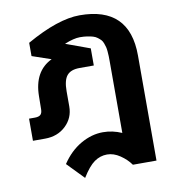

<svg xmlns="http://www.w3.org/2000/svg" viewBox="-87 -640 842 939"><g transform="rotate(-10 334.5 -171.0)"><path d="M106 -145 106.9 -210Q108.4 -333.5 199.2 -377L105 -409.2V-475.1Q263.2 -564.9 371.1 -564.9Q618.2 -564.9 618.2 -321.8V200.2H501Q481 171.9 449.2 150.4Q417.5 128.9 384.8 128.9Q350.6 128.9 321.5 149.4Q292.5 169.9 259.8 223.1L179.2 140.1Q218.8 80.6 273.2 49.3Q327.6 18.1 383.8 18.1Q431.6 18.1 477.1 38.1V-317.9Q477.1 -334 476.8 -343.5Q476.6 -353 475.3 -366.9Q474.1 -380.9 471.9 -389.2Q469.7 -397.5 465.6 -408.7Q461.4 -419.9 455.3 -426.3Q449.2 -432.6 439.9 -439.7Q430.7 -446.8 418.5 -450.4Q406.2 -454.1 390.1 -456.5Q374 -459 354 -459Q323.2 -459 276.9 -439.9L397 -396V-311H326.2Q282.7 -311 263.4 -287.8Q244.1 -264.6 244.1 -210V-134.8Q244.1 -77.6 203.4 -38.8Q162.6 0 100.1 0H40V-109.9H68.8Q88.9 -109.9 97.4 -118.2Q106 -126.5 106 -145Z"/></g></svg>

Font: LT Superior
Style: Bold
Weight: 400
Designer: Daniel Lyons
Foundry: LyonsType
Version: Version 1.000